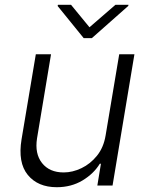

<svg xmlns="http://www.w3.org/2000/svg" viewBox="-20 -771 617 798"><path d="M419 -208.5 475.5 -545.5H538.7L447.8 0H384.6L399.5 -90.6H394.9Q369.3 -48.7 322.6 -20.8Q275.9 7.1 215.9 7.1Q137.4 7.1 95.5 -44Q53.6 -95.2 69.6 -192.1L128.9 -545.5H192.1L133.9 -196Q123.9 -132.1 154.8 -93.2Q185.7 -54.3 244.7 -54.3Q281.6 -54.3 318.7 -72.1Q355.8 -89.8 383.3 -124.1Q410.9 -158.4 419 -208.5ZM275.2 -751.1 351.9 -657.7 459.9 -751.1H514.2L512.8 -746.1L361.9 -612.6H327.8L219.5 -746.1L220.9 -751.1Z"/></svg>

Font: Inter UI Light
Style: Italic
Weight: 300
Italic angle: 9.39999°
Designer: Rasmus Andersson
Foundry: rsms
Version: 3.2;8d6f07862